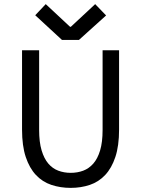

<svg xmlns="http://www.w3.org/2000/svg" viewBox="-20 -900 685 932"><path d="M281 -706 151 -826 202 -880 320 -770H324L442 -880L495 -825L363 -706ZM495 -825ZM323 12Q273 12 229.5 -2.5Q186 -17 154.5 -50.5Q123 -84 105 -138Q87 -192 87 -271V-656H170V-269Q170 -210 182 -170Q194 -130 214.5 -106Q235 -82 263 -71.5Q291 -61 323 -61Q356 -61 384 -71.5Q412 -82 433 -106Q454 -130 466 -170Q478 -210 478 -269V-656H558V-271Q558 -192 540 -138Q522 -84 490.5 -50.5Q459 -17 416 -2.5Q373 12 323 12Z"/></svg>

Font: Pinyin1712
Style: Regular
Weight: 400
Version: Version 1